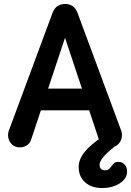

<svg xmlns="http://www.w3.org/2000/svg" viewBox="-20 -730 658 964"><path d="M80 10Q56 10 41 -4Q26 -18 22 -37.5Q18 -57 24 -73L244 -666Q253 -689 269 -699.5Q285 -710 307 -710Q329 -710 344.5 -699.5Q360 -689 369 -666L589 -73Q595 -55 590.5 -36Q586 -17 571 -3.5Q556 10 533 10Q514 10 498.5 -0.5Q483 -11 477 -28L292 -584H321L136 -28Q131 -11 115 -0.5Q99 10 80 10ZM134 -176V-285H469V-176ZM492 214Q439 214 407 185Q375 156 375 109Q375 84 386.5 61Q398 38 421.5 14.5Q445 -9 482 -35L572 -7Q523 30 502 54.5Q481 79 480 95Q479 108 486 116.5Q493 125 506 125Q522 125 529 117.5Q536 110 542 101Q547 94 554.5 88Q562 82 577 83Q594 83 606 96.5Q618 110 618 131Q618 166 582 190Q546 214 492 214Z"/></svg>

Font: National Park SemiBold
Style: Regular
Weight: 600
Designer: Andrea Herstowski, Ben Hoepner
Version: Version 1.009